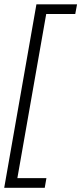

<svg xmlns="http://www.w3.org/2000/svg" viewBox="-50 -738 386 912"><path d="M-30 154H162.5L170.5 108H32.5L169.5 -671.5H307.5L316 -717.5H123Z"/></svg>

Font: Anybody SemiExpanded Light
Style: Italic
Weight: 300
Width: 6
Italic angle: -10°
Version: Version 1.113;gftools[0.9.25]